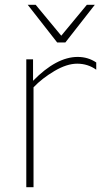

<svg xmlns="http://www.w3.org/2000/svg" viewBox="-20 -776 443 796"><path d="M89 -530H117V-441Q214 -540 302 -540Q345 -540 379 -517V-487Q344 -512 300 -512Q257 -512 205.5 -481.5Q154 -451 119 -414V0H89ZM217 -600 95 -756H128L234 -628L340 -756H373L251 -600Z"/></svg>

Font: Roundo ExtraLight
Style: Regular
Weight: 250
Designer: Namrata Goyal (Gurmukhi), Shiva Nallaperumal (Latin)
Foundry: Indian Type Foundry
Version: Version 1.000;PS 1.0;hotconv 1.0.88;makeotf.lib2.5.647800